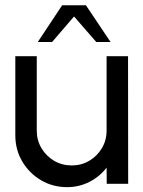

<svg xmlns="http://www.w3.org/2000/svg" viewBox="-20 -720 562 752"><path d="M40 -190V-500H124V-208.5Q124 -170.5 142.5 -139.5Q161 -108.5 192 -90.2Q223 -72 261 -72Q298.5 -72 329.5 -90.2Q360.5 -108.5 379 -139.5Q397.5 -170.5 397.5 -208.5V-500H481.5L482 0H398L397.5 -63.5Q371 -28.5 330.5 -7.8Q290 13 243 13Q186.5 13 140.5 -14.2Q94.5 -41.5 67.2 -87.5Q40 -133.5 40 -190ZM316.5 -699.5 413 -555.5H357L270 -655.5L184 -555.5H128L223.5 -699.5Z"/></svg>

Font: Urbanist Medium
Style: Regular
Weight: 500
Designer: Corey Hu
Foundry: Corey Hu
Version: Version 1.321; ttfautohint (v1.8.4.7-5d5b)